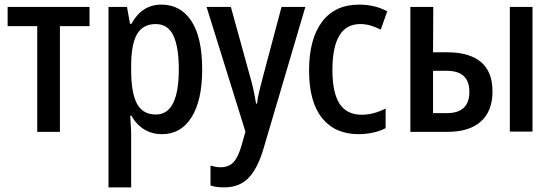

<svg xmlns="http://www.w3.org/2000/svg" viewBox="-20 -570 2391 830"><path d="M141 0V-457H13V-540H367V-457H239V0Z M449 240V-540H529L542 -467H548Q593 -550 678 -550Q761 -550 807.5 -479Q854 -408 854 -270Q854 -136 808 -63Q762 10 681 10Q636 10 602 -11.5Q568 -33 548 -70H543Q544 -48 545.5 -27Q547 -6 547 10V240ZM654 -75Q704 -75 728.5 -124.5Q753 -174 753 -270Q753 -366 729.5 -416Q706 -466 653 -466Q598 -466 572.5 -422.5Q547 -379 547 -286V-266Q547 -169 572 -122Q597 -75 654 -75Z M949 240Q932 240 917 238Q902 236 890 232V146Q901 149 911.5 151Q922 153 934 153Q969 153 989.5 131Q1010 109 1025 56L1041 -1L873 -540H978L1060 -243Q1069 -213 1075.5 -182.5Q1082 -152 1087 -122H1091Q1094 -148 1101.5 -178.5Q1109 -209 1118 -243L1197 -540H1300L1119 73Q1094 158 1054.5 199Q1015 240 949 240Z M1530 10Q1428 10 1372 -60Q1316 -130 1316 -265Q1316 -401 1372 -475.5Q1428 -550 1532 -550Q1601 -550 1654 -521L1626 -442Q1602 -454 1580.5 -460Q1559 -466 1537 -466Q1417 -466 1417 -267Q1417 -169 1448 -121.5Q1479 -74 1544 -74Q1595 -74 1647 -101V-16Q1623 -3 1591.5 3.5Q1560 10 1530 10Z M1754 0V-540H1853L1852 -344H1913Q2009 -344 2059 -302Q2109 -260 2109 -175Q2109 -90 2059 -45Q2009 0 1914 0ZM2184 -1V-540H2282V-1ZM1852 -81H1912Q2009 -81 2009 -173Q2009 -264 1911 -264H1852Z"/></svg>

Font: Noto Sans Condensed Medium
Style: Regular
Weight: 500
Width: 3
Designer: Monotype Design Team
Foundry: Monotype Imaging Inc.
Version: Version 2.013; ttfautohint (v1.8.4.7-5d5b)